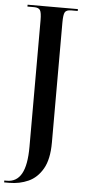

<svg xmlns="http://www.w3.org/2000/svg" viewBox="-74 -748 456 1023"><g transform="rotate(5 154.5 -237.0)"><path d="M-11 240V230H3Q55 230 81 183.5Q107 137 107 39V-637Q107 -678 99 -691Q91 -704 67 -704H31V-714H300V-704H265Q239 -704 231.5 -690.5Q224 -677 224 -635V6Q224 96 194.5 147Q165 198 118 219Q71 240 17 240Z"/></g></svg>

Font: Noto Serif Display ExtraCondensed SemiBold
Style: Regular
Weight: 600
Width: 2
Designer: Monotype Design Team
Foundry: Monotype Imaging Inc.
Version: Version 2.009